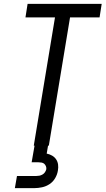

<svg xmlns="http://www.w3.org/2000/svg" viewBox="-20 -755 547 995"><path d="M155 0 265 -665H112L123 -735H507L496 -665H343L233 0ZM57 220 68 157H168Q176 157 184 155.5Q192 154 200 149.5Q208 145 213 137.5Q218 130 220 122Q221 114 218 106.5Q215 99 209.5 94Q204 89 195.5 87.5Q187 86 179 86H144L159 0H229L222 41Q237 44 250 51.5Q263 59 271 71Q279 83 281 98Q283 113 280 129Q277 149 266 168Q255 187 237 199Q219 211 198 215.5Q177 220 157 220Z"/></svg>

Font: Iosevka Fixed
Style: Italic
Weight: 400
Italic angle: -9°
Monospace: yes
Designer: Belleve Invis
Foundry: Belleve Invis
Version: Version 33.2.4